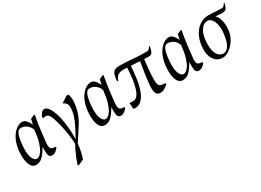

<svg xmlns="http://www.w3.org/2000/svg" viewBox="-25 -1132 2731 2010"><g transform="rotate(-30 1340.5 -127.0)"><path d="M127 5Q107 5 90 -6Q73 -17 61 -41.5Q49 -66 43.5 -105.5Q38 -145 42 -201Q47 -260 63.5 -307.5Q80 -355 105.5 -389Q131 -423 161.5 -441.5Q192 -460 223 -460Q246 -460 268 -437.5Q290 -415 306 -378L320 -440L361 -459H375Q360 -376 349 -292Q338 -208 331 -134Q329 -101 335.5 -85Q342 -69 358 -64Q374 -59 398 -58V-44Q386 -28 366 -13Q346 2 323 2Q287 2 281 -33.5Q275 -69 278 -126Q248 -75 223.5 -46.5Q199 -18 176 -6.5Q153 5 127 5ZM166 -47Q177 -47 194.5 -57.5Q212 -68 231 -97Q250 -126 267 -181Q284 -236 293 -324Q280 -364 248 -387.5Q216 -411 182 -411Q172 -411 164 -409.5Q156 -408 147 -399Q130 -383 118.5 -340Q107 -297 102 -223Q97 -135 117 -91Q137 -47 166 -47Z M497 228Q508 195 524 155Q540 115 557.5 78Q575 41 589 17Q587 -42 578 -102Q569 -162 556 -217Q543 -272 529 -314Q516 -353 501.5 -370.5Q487 -388 462 -388Q454 -388 437 -382L427 -394Q438 -422 453.5 -441Q469 -460 491 -460Q513 -460 535 -433.5Q557 -407 576 -351Q596 -296 605 -233.5Q614 -171 616.5 -115Q619 -59 617 -22Q660 -98 684 -148Q708 -198 719 -231Q730 -264 733.5 -287.5Q737 -311 738 -334Q739 -367 725.5 -385.5Q712 -404 686 -415L761 -464H787Q792 -451 795.5 -428Q799 -405 798 -375Q795 -326 780 -268.5Q765 -211 725 -143L614 29Q610 75 601 117.5Q592 160 578 200L517 228Z M958 5Q938 5 921 -6Q904 -17 892 -41.5Q880 -66 874.5 -105.5Q869 -145 873 -201Q878 -260 894.5 -307.5Q911 -355 936.5 -389Q962 -423 992.5 -441.5Q1023 -460 1054 -460Q1077 -460 1099 -437.5Q1121 -415 1137 -378L1151 -440L1192 -459H1206Q1191 -376 1180 -292Q1169 -208 1162 -134Q1160 -101 1166.5 -85Q1173 -69 1189 -64Q1205 -59 1229 -58V-44Q1217 -28 1197 -13Q1177 2 1154 2Q1118 2 1112 -33.5Q1106 -69 1109 -126Q1079 -75 1054.5 -46.5Q1030 -18 1007 -6.5Q984 5 958 5ZM997 -47Q1008 -47 1025.5 -57.5Q1043 -68 1062 -97Q1081 -126 1098 -181Q1115 -236 1124 -324Q1111 -364 1079 -387.5Q1047 -411 1013 -411Q1003 -411 995 -409.5Q987 -408 978 -399Q961 -383 949.5 -340Q938 -297 933 -223Q928 -135 948 -91Q968 -47 997 -47Z M1300 4 1295 -69Q1303 -68 1314 -67Q1325 -66 1336 -66Q1371 -66 1392.5 -94.5Q1414 -123 1426.5 -166.5Q1439 -210 1446 -256Q1451 -289 1454.5 -332Q1458 -375 1460 -402Q1447 -403 1434.5 -403Q1422 -403 1410 -403Q1391 -403 1371.5 -397.5Q1352 -392 1336 -376Q1320 -360 1309 -328L1296 -332Q1301 -386 1312 -413Q1323 -440 1344 -449.5Q1365 -459 1398 -459Q1458 -459 1507.5 -455Q1557 -451 1608.5 -447.5Q1660 -444 1724 -444Q1738 -444 1748 -453.5Q1758 -463 1768 -480L1778 -481Q1771 -442 1763 -422Q1755 -402 1742.5 -395.5Q1730 -389 1709 -389Q1696 -389 1683.5 -389Q1671 -389 1658 -390Q1650 -325 1645 -266.5Q1640 -208 1639 -158Q1638 -115 1645.5 -94.5Q1653 -74 1673 -67.5Q1693 -61 1727 -59V-46Q1707 -27 1682 -12.5Q1657 2 1633 2Q1604 2 1590 -14Q1576 -30 1573 -55.5Q1570 -81 1571 -107Q1577 -179 1587.5 -252Q1598 -325 1610 -392Q1582 -394 1555 -396Q1528 -398 1502 -399Q1500 -369 1497 -330.5Q1494 -292 1487 -246Q1481 -203 1469 -158Q1457 -113 1437.5 -75.5Q1418 -38 1389 -15Q1360 8 1321 8Q1316 8 1310.5 7Q1305 6 1300 4Z M1901 5Q1881 5 1864 -6Q1847 -17 1835 -41.5Q1823 -66 1817.5 -105.5Q1812 -145 1816 -201Q1821 -260 1837.5 -307.5Q1854 -355 1879.5 -389Q1905 -423 1935.5 -441.5Q1966 -460 1997 -460Q2020 -460 2042 -437.5Q2064 -415 2080 -378L2094 -440L2135 -459H2149Q2134 -376 2123 -292Q2112 -208 2105 -134Q2103 -101 2109.5 -85Q2116 -69 2132 -64Q2148 -59 2172 -58V-44Q2160 -28 2140 -13Q2120 2 2097 2Q2061 2 2055 -33.5Q2049 -69 2052 -126Q2022 -75 1997.5 -46.5Q1973 -18 1950 -6.5Q1927 5 1901 5ZM1940 -47Q1951 -47 1968.5 -57.5Q1986 -68 2005 -97Q2024 -126 2041 -181Q2058 -236 2067 -324Q2054 -364 2022 -387.5Q1990 -411 1956 -411Q1946 -411 1938 -409.5Q1930 -408 1921 -399Q1904 -383 1892.5 -340Q1881 -297 1876 -223Q1871 -135 1891 -91Q1911 -47 1940 -47Z M2383 10Q2311 10 2273.5 -50.5Q2236 -111 2249 -214Q2259 -289 2291 -342Q2323 -395 2368.5 -423Q2414 -451 2465 -451Q2499 -451 2522 -449.5Q2545 -448 2569.5 -446Q2594 -444 2631 -444Q2640 -444 2651.5 -452.5Q2663 -461 2672 -480L2681 -482Q2673 -445 2664.5 -427.5Q2656 -410 2642 -404.5Q2628 -399 2603 -399Q2591 -399 2569.5 -400.5Q2548 -402 2527 -404Q2557 -378 2570 -320.5Q2583 -263 2572 -194Q2561 -134 2528 -88Q2495 -42 2455.5 -16Q2416 10 2383 10ZM2407 -25Q2435 -25 2456.5 -46Q2478 -67 2492.5 -107Q2507 -147 2513 -203Q2520 -262 2511 -307.5Q2502 -353 2480.5 -379.5Q2459 -406 2428 -406Q2388 -406 2355.5 -364Q2323 -322 2314 -248Q2302 -142 2328.5 -83.5Q2355 -25 2407 -25Z"/></g></svg>

Font: Ancizar Serif Light
Style: Italic
Weight: 300
Italic angle: -4°
Designer: Cesar Puertas, Viviana Monsalve, Julian Moncada, Julian Prieto, Jose Castro, Felipe Aragon, Mariel Hernandez, Sara Alarc
Version: Version 8.100